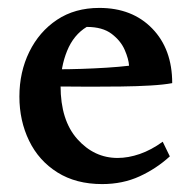

<svg xmlns="http://www.w3.org/2000/svg" viewBox="-20 -456 484 485"><path d="M231 -436Q314 -436 364.5 -384Q415 -332 415 -246Q394 -242 360 -240Q326 -238 286 -237.5Q246 -237 208 -237Q165 -237 134 -237.5Q103 -238 101 -238V-282Q108 -281 131 -281Q154 -281 185.5 -282Q217 -283 249 -285Q281 -287 306 -290Q305 -307 295 -330Q285 -353 262 -370.5Q239 -388 199 -388Q166 -368 149.5 -327.5Q133 -287 133 -239Q133 -152 175.5 -104.5Q218 -57 277 -57Q304 -57 333 -67Q362 -77 391 -98L409 -61Q375 -30 332.5 -10.5Q290 9 238 9Q172 9 125 -20.5Q78 -50 53.5 -100.5Q29 -151 29 -212Q29 -274 54 -325Q79 -376 124 -406Q169 -436 231 -436Z"/></svg>

Font: Ruwudu Medium
Style: Regular
Weight: 500
Designer: Becca Hirsbrunner Spalinger
Foundry: SIL International
Version: Version 3.000